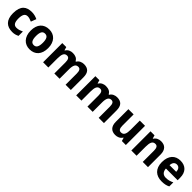

<svg xmlns="http://www.w3.org/2000/svg" viewBox="477 -2204 3863 3863"><g transform="rotate(45 2408.5 -273.0)"><path d="M305.2 9.8Q246.6 9.8 199.5 -6.3Q152.3 -22.5 118.9 -56.4Q85.4 -90.3 67.6 -143.3Q49.8 -196.3 49.8 -270Q49.8 -351.6 68.1 -406.5Q86.4 -461.4 119.9 -494.6Q153.3 -527.8 200.4 -542Q247.6 -556.2 305.2 -556.2Q347.2 -556.2 388.7 -545.9Q430.2 -535.6 466.8 -517.1L423.8 -403.8Q391.6 -418 361.8 -427Q332 -436 305.2 -436Q251 -436 226.6 -394.8Q202.1 -353.5 202.1 -271Q202.1 -189 226.6 -149.9Q251 -110.8 303.2 -110.8Q345.7 -110.8 380.4 -121.8Q415 -132.8 451.2 -149.9V-25.9Q433.1 -17.1 416 -10.3Q398.9 -3.4 381.6 1Q364.3 5.4 345.5 7.6Q326.7 9.8 305.2 9.8Z M701.2 -273.9Q701.2 -192.4 724.1 -151.1Q747.1 -109.9 798.8 -109.9Q850.1 -109.9 873 -151.4Q896 -192.9 896 -273.9Q896 -355.5 873 -395.8Q850.1 -436 797.9 -436Q746.6 -436 723.9 -395.8Q701.2 -355.5 701.2 -273.9ZM1047.9 -273.9Q1047.9 -205.6 1030.5 -152.8Q1013.2 -100.1 980.7 -64Q948.2 -27.8 901.6 -9Q855 9.8 796.9 9.8Q742.7 9.8 697.3 -9Q651.9 -27.8 618.9 -64Q585.9 -100.1 567.4 -152.8Q548.8 -205.6 548.8 -273.9Q548.8 -341.8 566.2 -394.5Q583.5 -447.3 616 -483.2Q648.4 -519 694.8 -537.6Q741.2 -556.2 799.8 -556.2Q854 -556.2 899.4 -537.6Q944.8 -519 977.8 -483.2Q1010.7 -447.3 1029.3 -394.5Q1047.9 -341.8 1047.9 -273.9Z M1645 0H1496.1V-318.8Q1496.1 -377.9 1478.5 -407.5Q1460.9 -437 1423.3 -437Q1395 -437 1376.2 -425.3Q1357.4 -413.6 1346.2 -390.6Q1335 -367.7 1330.1 -334Q1325.2 -300.3 1325.2 -256.8V0H1176.3V-545.9H1290L1310.1 -476.1H1318.4Q1330.1 -497.1 1346.4 -512.2Q1362.8 -527.3 1382.3 -537.1Q1401.9 -546.9 1423.8 -551.5Q1445.8 -556.2 1468.3 -556.2Q1524.4 -556.2 1563.7 -536.9Q1603 -517.6 1624 -476.1H1636.2Q1647.9 -497.1 1664.6 -512.2Q1681.2 -527.3 1701.2 -537.1Q1721.2 -546.9 1743.4 -551.5Q1765.6 -556.2 1788.1 -556.2Q1876 -556.2 1920.7 -508.5Q1965.3 -460.9 1965.3 -356V0H1815.9V-318.8Q1815.9 -377.9 1798.3 -407.5Q1780.8 -437 1743.2 -437Q1689.9 -437 1667.5 -394.8Q1645 -352.5 1645 -273.9Z M2586.9 0H2438V-318.8Q2438 -377.9 2420.4 -407.5Q2402.8 -437 2365.2 -437Q2336.9 -437 2318.1 -425.3Q2299.3 -413.6 2288.1 -390.6Q2276.9 -367.7 2272 -334Q2267.1 -300.3 2267.1 -256.8V0H2118.2V-545.9H2231.9L2252 -476.1H2260.3Q2272 -497.1 2288.3 -512.2Q2304.7 -527.3 2324.2 -537.1Q2343.8 -546.9 2365.7 -551.5Q2387.7 -556.2 2410.2 -556.2Q2466.3 -556.2 2505.6 -536.9Q2544.9 -517.6 2565.9 -476.1H2578.1Q2589.8 -497.1 2606.4 -512.2Q2623 -527.3 2643.1 -537.1Q2663.1 -546.9 2685.3 -551.5Q2707.5 -556.2 2730 -556.2Q2817.9 -556.2 2862.5 -508.5Q2907.2 -460.9 2907.2 -356V0H2757.8V-318.8Q2757.8 -377.9 2740.2 -407.5Q2722.7 -437 2685.1 -437Q2631.8 -437 2609.4 -394.8Q2586.9 -352.5 2586.9 -273.9Z M3417 0 3397 -69.8H3389.2Q3377 -48.8 3360.1 -33.9Q3343.3 -19 3323.2 -9.3Q3303.2 0.5 3280.8 5.1Q3258.3 9.8 3234.9 9.8Q3194.8 9.8 3162.1 -1.7Q3129.4 -13.2 3106 -37.6Q3082.5 -62 3069.8 -99.6Q3057.1 -137.2 3057.1 -189.9V-545.9H3206.1V-227.1Q3206.1 -168 3223.9 -138.4Q3241.7 -108.9 3280.8 -108.9Q3310.1 -108.9 3329.6 -120.6Q3349.1 -132.3 3360.6 -155.3Q3372.1 -178.2 3377 -211.9Q3381.8 -245.6 3381.8 -289.1V-545.9H3530.8V0Z M4160.6 0H4011.7V-318.8Q4011.7 -377.9 3993.9 -407.5Q3976.1 -437 3937 -437Q3907.7 -437 3888.2 -425.3Q3868.7 -413.6 3857.2 -390.6Q3845.7 -367.7 3840.8 -334Q3835.9 -300.3 3835.9 -256.8V0H3687V-545.9H3800.8L3820.8 -476.1H3829.1Q3840.8 -497.1 3857.7 -512.2Q3874.5 -527.3 3894.5 -537.1Q3914.6 -546.9 3937 -551.5Q3959.5 -556.2 3982.9 -556.2Q4022.9 -556.2 4055.7 -544.7Q4088.4 -533.2 4111.8 -508.8Q4135.3 -484.4 4147.9 -446.5Q4160.6 -408.7 4160.6 -356Z M4534.7 -450.2Q4495.1 -450.2 4469 -422.4Q4442.9 -394.5 4439 -335H4628.9Q4628.4 -359.9 4622.6 -380.9Q4616.7 -401.9 4605 -417.2Q4593.3 -432.6 4575.7 -441.4Q4558.1 -450.2 4534.7 -450.2ZM4553.7 9.8Q4495.1 9.8 4445.8 -7.3Q4396.5 -24.4 4360.8 -58.8Q4325.2 -93.3 4305.4 -145.8Q4285.6 -198.2 4285.6 -269Q4285.6 -340.8 4303.7 -394.5Q4321.8 -448.2 4354.2 -484.1Q4386.7 -520 4432.4 -538.1Q4478 -556.2 4533.7 -556.2Q4587.9 -556.2 4631.6 -539.8Q4675.3 -523.4 4705.8 -491.7Q4736.3 -460 4752.7 -413.8Q4769 -367.7 4769 -308.1V-235.8H4436Q4437 -204.6 4446 -179.4Q4455.1 -154.3 4471.4 -137Q4487.8 -119.6 4511 -110.4Q4534.2 -101.1 4564 -101.1Q4588.9 -101.1 4611.1 -103.8Q4633.3 -106.4 4654.3 -111.8Q4675.3 -117.2 4695.8 -125.2Q4716.3 -133.3 4737.8 -144V-28.8Q4718.3 -18.6 4698.5 -11.5Q4678.7 -4.4 4656.7 0.5Q4634.8 5.4 4609.4 7.6Q4584 9.8 4553.7 9.8Z"/></g></svg>

Font: Droid Sans
Style: Bold
Weight: 700
Foundry: Ascender Corporation
Version: Version 1.00 build 112